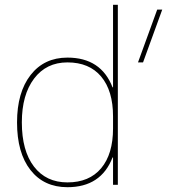

<svg xmlns="http://www.w3.org/2000/svg" viewBox="-20 -770 707 800"><path d="M576 -510H555L635 -730H656ZM261 -10Q352 -10 401.5 -69Q451 -128 451 -235V-285Q451 -392 401.5 -451Q352 -510 261 -510Q173 -510 122 -442.5Q71 -375 71 -260Q71 -142 121.5 -76Q172 -10 261 -10ZM51 -260Q51 -385 107.5 -457.5Q164 -530 261 -530Q401 -530 449 -406H451V-750H471V0H451V-114H449Q401 10 261 10Q163 10 107 -61.5Q51 -133 51 -260Z"/></svg>

Font: Mplus 1p Thin
Style: Regular
Weight: 250
Version: Version 1.061